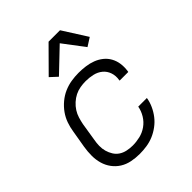

<svg xmlns="http://www.w3.org/2000/svg" viewBox="-211 -886 1022 1022"><g transform="rotate(-45 300.0 -375.0)"><path d="M247 8Q216 8 186.5 2Q157 -4 133 -19Q109 -34 92 -57Q75 -80 67 -108Q59 -136 59 -166.5Q59 -197 64 -228L81 -328Q85 -355 94.5 -382Q104 -409 121 -433Q138 -457 161.5 -476.5Q185 -496 211.5 -507.5Q238 -519 266 -523.5Q294 -528 321 -528Q347 -528 373.5 -524.5Q400 -521 423.5 -512Q447 -503 466.5 -487.5Q486 -472 498 -450Q510 -428 513.5 -402.5Q517 -377 513 -350L512 -344H447V-348Q452 -376 443.5 -401Q435 -426 415.5 -442Q396 -458 370 -464Q344 -470 317 -470Q297 -470 276 -466.5Q255 -463 236 -453.5Q217 -444 200.5 -429Q184 -414 172.5 -396Q161 -378 155 -358Q149 -338 145 -318L129 -218Q125 -197 124.5 -175.5Q124 -154 129.5 -134.5Q135 -115 145.5 -98Q156 -81 172.5 -70Q189 -59 210 -54.5Q231 -50 252 -50Q279 -50 307 -56.5Q335 -63 359 -80Q383 -97 398.5 -122.5Q414 -148 419 -176H484Q480 -150 468.5 -124.5Q457 -99 440 -77Q423 -55 400 -38Q377 -21 352 -10.5Q327 0 300 4Q273 8 247 8ZM233 -587 193 -624 326 -758H412L499 -621L452 -591L362 -710Z"/></g></svg>

Font: Iosevka Aile Light Oblique
Style: Regular
Weight: 300
Italic angle: -9°
Designer: Belleve Invis
Foundry: Belleve Invis
Version: Version 31.1.0; ttfautohint (v1.8.4)